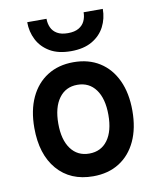

<svg xmlns="http://www.w3.org/2000/svg" viewBox="-84 -808 733 887"><g transform="rotate(-10 282.0 -365.0)"><path d="M282 12Q175 12 113.5 -59.5Q52 -131 52 -255Q52 -337.5 80 -397.5Q108 -457.5 159.8 -490.2Q211.5 -523 282 -523Q353 -523 404.5 -490.5Q456 -458 484 -398Q512 -338 512 -255.5Q512 -173 484 -113Q456 -53 404.5 -20.5Q353 12 282 12ZM282 -94.5Q337.5 -94.5 368.5 -137Q399.5 -179.5 399.5 -255.5Q399.5 -332 368.2 -374.5Q337 -417 282 -417Q227 -417 195.8 -374.2Q164.5 -331.5 164.5 -255Q164.5 -179.5 195.8 -137Q227 -94.5 282 -94.5ZM281.5 -575Q221.5 -575 182.5 -598Q143.5 -621 124 -659Q104.5 -697 104.5 -742H195Q195 -719.5 203.5 -700.8Q212 -682 231 -670.8Q250 -659.5 281.5 -659.5Q313 -659.5 332.2 -670.8Q351.5 -682 360.2 -700.8Q369 -719.5 369 -742H459Q459 -697 439.5 -659Q420 -621 380.5 -598Q341 -575 281.5 -575Z"/></g></svg>

Font: Overpass SemiBold
Style: Regular
Weight: 600
Designer: Delve Withrington, Dave Bailey, Thomas Jockin
Foundry: Delve Fonts LLC
Version: Version 4.000